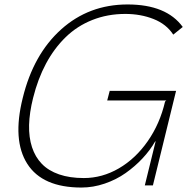

<svg xmlns="http://www.w3.org/2000/svg" viewBox="-20 -840 871 870"><path d="M777.8 -428.2 672.9 0H636.2L685.1 -199.2H683.1Q660.2 -159.2 626 -122.6Q591.8 -85.9 549.3 -55.9Q506.8 -25.9 454.6 -8.1Q402.3 9.8 349.1 9.8Q172.4 9.8 103.8 -97.4Q35.2 -204.6 83 -396Q131.3 -593.8 257.1 -706.8Q382.8 -819.8 558.1 -819.8Q733.9 -819.8 808.1 -717.8L765.1 -683.1Q733.9 -731 675.5 -753.9Q617.2 -776.9 547.9 -776.9Q467.3 -776.9 398.4 -749.5Q329.6 -722.2 277.6 -671.6Q225.6 -621.1 188.5 -551.8Q151.4 -482.4 129.9 -396Q113.3 -329.6 111.8 -273.7Q110.4 -217.8 125 -173.1Q139.6 -128.4 169.7 -97.4Q199.7 -66.4 247.8 -49.8Q295.9 -33.2 359.9 -33.2Q442.9 -33.2 518.6 -77.1Q594.2 -121.1 649.4 -200.2Q704.6 -279.3 728 -379.9L733.9 -384.8H465.8L477.1 -428.2Z"/></svg>

Font: Sinkin Sans 200 X Light Italic
Style: Regular
Weight: 200
Italic angle: -112°
Designer: Keith Bates
Foundry: K-Type
Version: Sinkin Sans (version 1.0)  by Keith Bates   •   © 2014   www